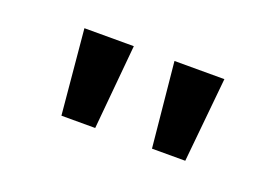

<svg xmlns="http://www.w3.org/2000/svg" viewBox="-41 -815 521 360"><g transform="rotate(20 219.0 -635.5)"><path d="M163.1 -550.8H95.7L80.1 -719.7H178.7ZM342.8 -550.8H276.4L259.8 -719.7H359.4Z"/></g></svg>

Font: Allerta Stencil
Style: Regular
Weight: 400
Designer: Matt McInerney
Foundry: Matt McInerney
Version: Version 1.02